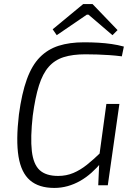

<svg xmlns="http://www.w3.org/2000/svg" viewBox="-20 -911 663 944"><path d="M393 -703Q431 -703 464.5 -701Q498 -699 529 -694.5Q560 -690 589 -682L579 -634Q548 -638 518 -640Q488 -642 459 -643Q430 -644 400 -644Q337 -644 293 -630Q249 -616 219.5 -582.5Q190 -549 171.5 -490.5Q153 -432 141 -342Q129 -234 136.5 -168.5Q144 -103 175 -74.5Q206 -46 266 -46Q306 -46 340.5 -60.5Q375 -75 407.5 -101Q440 -127 474 -160L481 -115Q456 -85 429.5 -61.5Q403 -38 374 -21.5Q345 -5 313 4Q281 13 247 13Q171 13 127.5 -24.5Q84 -62 71 -141.5Q58 -221 73 -348Q87 -452 112 -521Q137 -590 176 -629.5Q215 -669 268.5 -686Q322 -703 393 -703ZM567 -400 510 0H463L468 -112L466 -129L503 -400ZM435 -891 558 -763 533 -738 415 -839H407L259 -738L239 -767L389 -891Z"/></svg>

Font: Exo 2 Light
Style: Italic
Weight: 300
Italic angle: -8°
Designer: Natanael Gama
Foundry: Natanael Gama
Version: Version 2.010